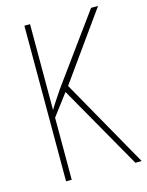

<svg xmlns="http://www.w3.org/2000/svg" viewBox="-110 -782 652 851"><g transform="rotate(-15 216.5 -357.0)"><path d="M433 0 204 -406 424 -714H392L166 -403C141 -365 122 -338 112 -320V-714H86V0H112V-285L186 -383L404 0Z"/></g></svg>

Font: Noto Sans Ethiopic Condensed Thin
Style: Regular
Weight: 100
Width: 3
Designer: Monotype Design Team
Foundry: Monotype Imaging Inc.
Version: Version 2.102